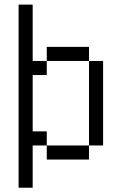

<svg xmlns="http://www.w3.org/2000/svg" viewBox="-20 -708 540 852"><path d="M125 -437.5H187.5V-375H125V-125H187.5V-62.5H125V125H62.5V-687.5H125ZM187.5 -62.5H375V0H187.5ZM187.5 -500H375V-437.5H187.5ZM375 -437.5H437.5V-62.5H375Z"/></svg>

Font: 寒蝉点阵体 16px
Style: Regular
Weight: 400
Designer: Designed by Warren2060
Foundry: ChillType
Version: Version 1.000